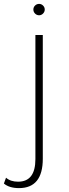

<svg xmlns="http://www.w3.org/2000/svg" viewBox="-66 -692 355 987"><path d="M135 -613.5Q146.5 -613.5 155.2 -622.2Q164 -631 164 -643Q164 -655 155.2 -663.5Q146.5 -672 135 -672Q123 -672 114.2 -663.5Q105.5 -655 105.5 -643Q105.5 -631 114.2 -622.2Q123 -613.5 135 -613.5ZM31.5 275Q154 275 154 124V-512H116V126Q116 242 27 242Q-12 242 -35 221.5L-46 251.5Q-18 275 31.5 275Z"/></svg>

Font: Spartan ExtraLight
Style: Regular
Weight: 200
Designer: Matt Bailey, Mirko Velimirovic
Foundry: Matt Bailey
Version: Version 1.003; ttfautohint (v1.8.3)